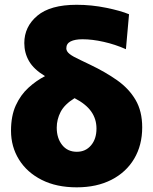

<svg xmlns="http://www.w3.org/2000/svg" viewBox="-20 -768 640 802"><path d="M300.5 14.5Q216 14.5 154.5 -16.5Q93 -47.5 59.5 -101.2Q26 -155 26 -222Q26 -284 46 -327.8Q66 -371.5 98.5 -401.2Q131 -431 168 -450Q121 -478.5 101.2 -512.8Q81.5 -547 81.5 -588Q81.5 -656.5 135.8 -702.2Q190 -748 300 -748Q362.5 -748 423.5 -735.5Q484.5 -723 519 -708.5L506 -562.5Q461 -582.5 413.2 -593.2Q365.5 -604 324.5 -604Q293 -604 275 -595Q257 -586 257 -566Q257 -553.5 270.8 -542.5Q284.5 -531.5 318.5 -516L356 -498Q420 -467.5 469.2 -432.8Q518.5 -398 546.2 -350.8Q574 -303.5 574 -236Q574 -161.5 540.5 -105Q507 -48.5 445.5 -17Q384 14.5 300.5 14.5ZM217 -234.5Q217 -191 239.5 -162.5Q262 -134 301 -134Q337.5 -134 360.2 -160.8Q383 -187.5 383 -231Q383 -271 361 -302.2Q339 -333.5 291.5 -358Q249.5 -332 233.2 -300.5Q217 -269 217 -234.5Z"/></svg>

Font: Commissioner ExtraBold
Style: Regular
Weight: 800
Designer: Kostas Bartsokas
Foundry: Kostas Bartsokas
Version: Version 1.000; ttfautohint (v1.8.3)